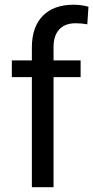

<svg xmlns="http://www.w3.org/2000/svg" viewBox="-20 -780 389 800"><path d="M112.8 0V-458.5H29.3V-528.3H112.8V-582.5Q112.8 -667.5 158.2 -713.9Q203.6 -760.3 286.6 -760.3Q317.9 -760.3 348.6 -752L343.8 -678.7Q320.8 -683.1 294.9 -683.1Q251 -683.1 227.1 -657.5Q203.1 -631.8 203.1 -584V-528.3H315.9V-458.5H203.1V0Z"/></svg>

Font: SteelSelectRoboto
Style: Roboto-Regular
Weight: 400
Designer: Google
Version: Version 2.137; 2017